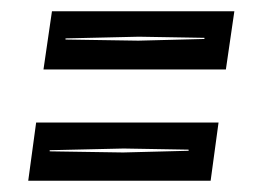

<svg xmlns="http://www.w3.org/2000/svg" viewBox="-20 -439 464 340"><path d="M57 -316 72 -419H395L380 -316ZM225 -367 342 -370V-372L226 -374L96 -371V-369ZM30 -119 44 -222H367L353 -119ZM198 -169 314 -172V-174L199 -176L68 -173V-171Z"/></svg>

Font: Alumni Sans Inline One
Style: Italic
Weight: 400
Italic angle: -8°
Designer: Robert E. Leuschke
Foundry: Robert E. Leuschke
Version: Version 1.100; ttfautohint (v1.8.3)